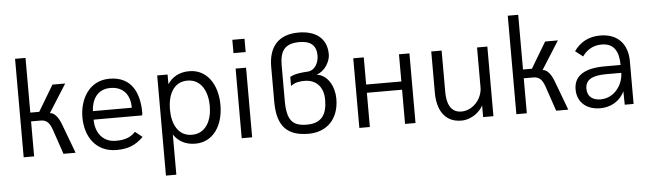

<svg xmlns="http://www.w3.org/2000/svg" viewBox="-53 -913 4533 1340"><g transform="rotate(-5 2213.5 -243.0)"><path d="M83 0H156.2V-245.1H223.1C264.6 -245.1 285.6 -222.7 302.2 -175.3L361.8 0H446.8L367.2 -212.4C353.5 -246.6 327.1 -291 292 -291L416.5 -487.8H327.1L218.8 -306.6H156.2V-689.9H83Z M734.9 5.9C813 5.9 868.2 -15.6 921.9 -69.3L872.1 -109.4C834 -69.3 792 -58.6 733.9 -58.6C639.6 -58.6 591.3 -132.8 592.3 -219.2H932.1C932.1 -219.2 934.6 -231.9 934.6 -237.8C934.6 -370.6 886.2 -494.1 726.6 -494.1C586.4 -494.1 515.6 -372.1 515.6 -241.2C515.6 -108.4 587.4 5.9 734.9 5.9ZM592.3 -278.8C595.7 -361.3 638.2 -429.2 726.6 -429.2C820.3 -429.2 865.2 -367.2 864.7 -278.8Z M1061 213.9H1133.8V-67.4C1165.5 -20.5 1214.8 9.8 1286.1 9.8C1411.6 9.8 1482.9 -102.5 1482.9 -244.1C1482.9 -385.3 1411.6 -498 1286.1 -498C1214.8 -498 1165.5 -467.3 1133.8 -420.4V-487.8H1061ZM1267.1 -54.2C1168.9 -54.2 1128.9 -143.6 1128.9 -243.2C1128.9 -343.8 1168.9 -433.6 1267.1 -433.6C1365.2 -433.6 1408.2 -343.8 1408.2 -243.2C1408.2 -143.6 1365.2 -54.2 1267.1 -54.2Z M1605 -596.7H1690.4V-689.9H1605ZM1610.4 0H1683.6V-487.8H1610.4Z M2079.1 9.8C2206.1 9.8 2292.5 -74.7 2292.5 -216.8C2292.5 -298.8 2250 -386.2 2169.9 -396C2237.3 -418.9 2267.1 -489.7 2267.1 -529.8C2267.1 -647 2184.6 -700.2 2069.8 -700.2C1926.8 -700.2 1858.9 -616.7 1858.9 -478.5V-232.9C1858.9 -55.7 1934.6 9.8 2079.1 9.8ZM2073.2 -54.7C1976.1 -54.7 1932.6 -91.8 1932.6 -233.4V-481.9C1932.6 -582 1965.8 -633.3 2069.8 -633.3C2147.9 -633.3 2188 -600.1 2188 -528.3C2188 -484.4 2164.1 -423.8 2104.5 -422.4C2078.1 -421.4 2019 -417 1985.4 -396.5V-333C2015.6 -357.4 2051.3 -360.4 2083 -360.4C2151.9 -360.4 2213.9 -317.9 2213.9 -216.8C2213.9 -118.7 2179.2 -54.7 2073.2 -54.7Z M2434.6 0H2508.3V-239.7H2754.9V0H2828.1V-487.8H2754.9V-297.4H2508.3V-487.8H2434.6Z M3148.9 11.2C3224.1 11.2 3282.2 -42 3301.8 -82V0H3374V-487.8H3301.8V-208.5C3301.8 -128.4 3235.4 -51.8 3154.8 -51.8C3072.8 -51.8 3053.7 -128.4 3053.7 -196.8V-487.8H2981V-197.8C2981 -86.9 3026.4 11.2 3148.9 11.2Z M3534.7 0H3607.9V-245.1H3674.8C3716.3 -245.1 3737.3 -222.7 3753.9 -175.3L3813.5 0H3898.4L3818.8 -212.4C3805.2 -246.6 3778.8 -291 3743.7 -291L3868.2 -487.8H3778.8L3670.4 -306.6H3607.9V-689.9H3534.7Z M4121.1 9.8C4190.4 9.8 4256.8 -21 4292.5 -94.2L4293.9 0H4356V-299.3C4356 -418 4289.1 -496.1 4165 -496.1C4084.5 -496.1 4024.4 -462.9 3981 -402.3L4034.2 -360.8C4057.6 -394.5 4099.6 -432.6 4169.4 -432.6C4257.8 -432.6 4289.1 -370.6 4289.1 -278.8H4177.2C4039.1 -278.8 3961.4 -233.4 3961.4 -135.7C3961.4 -43.9 4029.3 9.8 4121.1 9.8ZM4129.4 -51.8C4078.6 -51.8 4037.1 -75.7 4037.1 -133.8C4037.1 -198.7 4087.9 -223.6 4184.6 -223.6H4289.1C4289.1 -145 4229.5 -51.8 4129.4 -51.8Z"/></g></svg>

Font: HK Grotesk
Style: Regular
Weight: 400
Designer: Alfredo Marco Pradil and Stefan Peev
Foundry: Hanken Design Co.
Version: Version 1.045;PS 001.045;hotconv 1.0.88;makeotf.lib2.5.64775